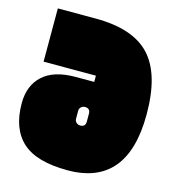

<svg xmlns="http://www.w3.org/2000/svg" viewBox="-115 -876 899 982"><g transform="rotate(15 334.5 -384.5)"><path d="M332 9Q166 9 91.5 -59.5Q17 -128 17 -262Q17 -356 75.5 -409.5Q134 -463 249 -463H347V-496H70V-778H270Q469 -778 559 -681Q649 -584 649 -372Q649 9 332 9ZM306 -299V-257Q306 -245 314.5 -237Q323 -229 335 -229Q363 -229 363 -257V-299Q363 -327 335 -327Q323 -327 314.5 -319Q306 -311 306 -299Z"/></g></svg>

Font: Erica One
Style: Regular
Weight: 400
Designer: Miguel Hernandez
Foundry: Miguel Hernandez
Version: Version 1.003